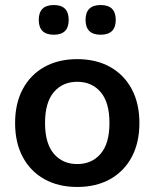

<svg xmlns="http://www.w3.org/2000/svg" viewBox="-20 -733 614 763"><path d="M287 10Q212 10 156.5 -21Q101 -52 70.5 -109Q40 -166 40 -244Q40 -322 70.5 -379Q101 -436 156.5 -467Q212 -498 287 -498Q362 -498 417.5 -467Q473 -436 503.5 -379Q534 -322 534 -244Q534 -166 503.5 -109Q473 -52 417.5 -21Q362 10 287 10ZM287 -81Q345 -81 380 -122Q415 -163 415 -244Q415 -326 380 -367Q345 -408 287 -408Q229 -408 194 -367Q159 -326 159 -244Q159 -163 194 -122Q229 -81 287 -81ZM380 -595Q320 -595 320 -654Q320 -713 380 -713Q440 -713 440 -654Q440 -595 380 -595ZM194 -595Q134 -595 134 -654Q134 -713 194 -713Q253 -713 253 -654Q253 -595 194 -595Z"/></svg>

Font: Chiron GoRound TC M
Style: Regular
Weight: 500
Designer: Ryoko NISHIZUKA 西塚涼子 (kana, bopomofo & ideographs); Paul D. Hunt (Latin, Greek & Cyrillic); Sandoll Communications 산돌커뮤니
Foundry: Adobe
Version: Version 1.000;hotconv 1.1.1;makeotfexe 2.6.0